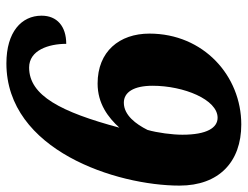

<svg xmlns="http://www.w3.org/2000/svg" viewBox="-107 -657 774 600"><g transform="rotate(90 280.0 -357.0)"><path d="M178 10C450 10 560 -335 560 -531C560 -654 486 -724 369 -724C217 -724 85 -606 85 -437C85 -343 141 -275 241 -275C304 -275 347 -308 379 -343C330 -161 279 -61 191 -61C137 -61 117 -122 117 -177C62 -177 29 -148 29 -100C29 -37 80 10 178 10ZM301 -357C268 -357 248 -388 248 -447C248 -544 291 -650 348 -650C379 -650 401 -617 401 -540C401 -509 395 -462 386 -431C368 -395 340 -357 301 -357Z"/></g></svg>

Font: Noto Serif Tamil SemiCondensed Black
Style: Italic
Weight: 900
Width: 4
Italic angle: -12°
Designer: Indian Type Foundry, Tom Grace, and the Monotype Design Team
Foundry: Monotype Imaging Inc.
Version: Version 2.003